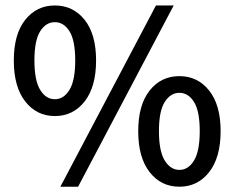

<svg xmlns="http://www.w3.org/2000/svg" viewBox="-20 -687 877 719"><path d="M206.1 12.2 564 -666.5H630.4L272.5 12.2ZM185.5 -252.4Q117.2 -252.4 74.5 -307.1Q31.7 -361.8 31.7 -460.4Q31.7 -559.1 74.5 -612.8Q117.2 -666.5 185.5 -666.5Q253.9 -666.5 296.9 -612.8Q339.8 -559.1 339.8 -460.4Q339.8 -361.8 296.9 -307.1Q253.9 -252.4 185.5 -252.4ZM185.5 -315.4Q218.8 -315.4 240.2 -350.6Q261.7 -385.7 261.7 -460.4Q261.7 -535.6 240.2 -569.8Q218.8 -604 185.5 -604Q151.9 -604 130.4 -569.8Q108.9 -535.6 108.9 -460.4Q108.9 -385.7 130.4 -350.6Q151.9 -315.4 185.5 -315.4ZM651.9 12.2Q583 12.2 540.3 -42.5Q497.6 -97.2 497.6 -195.8Q497.6 -293.9 540.3 -347.9Q583 -401.9 651.9 -401.9Q720.2 -401.9 763.2 -347.9Q806.2 -293.9 806.2 -195.8Q806.2 -97.2 763.2 -42.5Q720.2 12.2 651.9 12.2ZM651.9 -50.8Q685.1 -50.8 706.5 -85.9Q728 -121.1 728 -195.8Q728 -271 706.5 -305.2Q685.1 -339.4 651.9 -339.4Q618.7 -339.4 596.9 -305.2Q575.2 -271 575.2 -195.8Q575.2 -121.1 596.9 -85.9Q618.7 -50.8 651.9 -50.8Z"/></svg>

Font: Varta Light
Style: Bold
Weight: 700
Version: Version 1.004